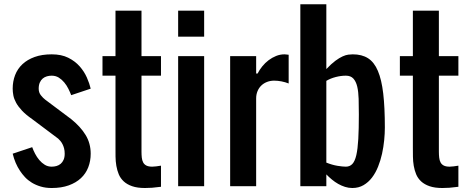

<svg xmlns="http://www.w3.org/2000/svg" viewBox="-20 -895 2244 923"><path d="M134.8 -187.5Q140.1 -172.4 148.7 -156Q157.2 -139.6 168.9 -125.7Q180.7 -111.8 195.3 -102.8Q210 -93.8 228.5 -93.8Q240.2 -93.8 251.5 -96.9Q262.7 -100.1 271.5 -107.4Q280.3 -114.7 285.6 -126.7Q291 -138.7 291 -156.2Q291 -170.4 288.1 -181.6Q285.2 -192.9 280.5 -201.9Q275.9 -210.9 270.3 -217.5Q264.6 -224.1 259.8 -228.5L134.8 -322.3Q104.5 -343.3 85.9 -363Q67.4 -382.8 57.4 -401.1Q47.4 -419.4 44.2 -436.3Q41 -453.1 41 -468.8Q41 -503.9 52.7 -534.2Q64.5 -564.5 87.9 -586.4Q111.3 -608.4 146.5 -621.1Q181.6 -633.8 228.5 -633.8Q275.4 -633.8 308.1 -617.4Q340.8 -601.1 362.8 -576.2Q384.8 -551.3 397.5 -522.5Q410.2 -493.7 416 -468.8L322.3 -437.5Q316.9 -451.7 308.8 -468Q300.8 -484.4 289.1 -498.5Q277.3 -512.7 262.5 -522Q247.6 -531.2 228.5 -531.2Q216.8 -531.2 205.6 -528.1Q194.3 -524.9 185.5 -517.6Q176.8 -510.3 171.4 -498.3Q166 -486.3 166 -468.8Q166 -450.2 176.5 -437Q187 -423.8 197.3 -416L322.3 -322.3Q366.7 -286.6 391.4 -246.3Q416 -206.1 416 -156.2Q416 -121.1 404.3 -90.8Q392.6 -60.5 369.1 -38.6Q345.7 -16.6 310.5 -3.9Q275.4 8.8 228.5 8.8Q199.2 8.8 175.5 1.7Q151.9 -5.4 133.1 -16.8Q114.3 -28.3 100.3 -43.2Q86.4 -58.1 76.2 -73.7Q52.2 -109.4 41 -156.2Z M535.2 -843.8H660.2V-625H753.9V-531.2H660.2V-166.5Q660.2 -150.9 661.6 -137.5Q663.1 -124 668.2 -114.3Q673.3 -104.5 683.8 -99.1Q694.3 -93.8 711.9 -93.8Q718.8 -93.8 730.7 -95.2Q742.7 -96.7 753.9 -98.6V2.9Q727.5 6.3 710.9 7.6Q694.3 8.8 676.8 8.8Q640.1 8.8 615.5 0.2Q590.8 -8.3 575 -22.9Q559.1 -37.6 551 -56.9Q543 -76.2 539.3 -97.9Q535.6 -119.6 535.4 -142.3Q535.2 -165 535.2 -186V-531.2H472.7V-625H535.2Z M836.4 -625H961.4V0H836.4ZM836.4 -843.8H961.4V-718.8H836.4Z M1211.4 -625V-541.5H1218.3Q1227.5 -559.6 1241 -576.2Q1254.4 -592.8 1271.2 -605.5Q1288.1 -618.2 1307.4 -626Q1326.7 -633.8 1347.7 -633.8Q1349.1 -633.8 1353.5 -633.3Q1357.9 -632.8 1367.7 -631.8V-493.7Q1352.1 -500 1333.5 -503.7Q1314.9 -507.3 1298.3 -507.3Q1279.8 -507.3 1263.9 -501.2Q1248 -495.1 1236.3 -483.9Q1224.6 -472.7 1218 -456.8Q1211.4 -440.9 1211.4 -421.9V0H1086.4V-625Z M1548.8 -113.3Q1576.7 -102.1 1602.1 -97.9Q1627.4 -93.8 1642.6 -93.8Q1661.6 -93.8 1673.8 -106.7Q1686 -119.6 1692.9 -149.2Q1699.7 -178.7 1702.4 -226.6Q1705.1 -274.4 1705.1 -344.2Q1705.1 -385.3 1704.1 -419.7Q1703.1 -454.1 1697.3 -478.8Q1691.4 -503.4 1678.7 -517.3Q1666 -531.2 1642.6 -531.2Q1619.1 -531.2 1593.8 -524.7Q1568.4 -518.1 1548.8 -506.3ZM1548.8 -563Q1572.8 -588.4 1592.3 -602.8Q1611.8 -617.2 1627.2 -624Q1642.6 -630.9 1654.5 -632.3Q1666.5 -633.8 1675.8 -633.8Q1719.7 -633.8 1749.3 -615Q1778.8 -596.2 1796.6 -554.2Q1814.5 -512.2 1822.3 -445.3Q1830.1 -378.4 1830.1 -281.7Q1830.1 -253.4 1826.9 -220.9Q1823.7 -188.5 1816.7 -156.2Q1809.6 -124 1797.6 -94Q1785.6 -64 1768.3 -41.3Q1751 -18.6 1727.5 -4.9Q1704.1 8.8 1673.8 8.8Q1655.8 8.8 1638.7 3.4Q1621.6 -2 1605.7 -11Q1589.8 -20 1575.4 -32Q1561 -43.9 1548.8 -56.6V0H1423.8V-874.5H1548.8Z M1964.8 -843.8H2089.8V-625H2183.6V-531.2H2089.8V-166.5Q2089.8 -150.9 2091.3 -137.5Q2092.8 -124 2097.9 -114.3Q2103 -104.5 2113.5 -99.1Q2124 -93.8 2141.6 -93.8Q2148.4 -93.8 2160.4 -95.2Q2172.4 -96.7 2183.6 -98.6V2.9Q2157.2 6.3 2140.6 7.6Q2124 8.8 2106.4 8.8Q2069.8 8.8 2045.2 0.2Q2020.5 -8.3 2004.6 -22.9Q1988.8 -37.6 1980.7 -56.9Q1972.7 -76.2 1969 -97.9Q1965.3 -119.6 1965.1 -142.3Q1964.8 -165 1964.8 -186V-531.2H1902.3V-625H1964.8Z"/></svg>

Font: tigers
Style: Regular
Weight: 400
Designer: vernon adams
Foundry: vernon adams
Version: Version 1.2